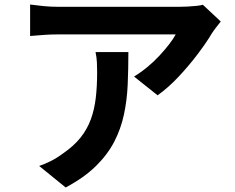

<svg xmlns="http://www.w3.org/2000/svg" viewBox="-20 -772 1040 848"><path d="M955 -677Q947 -667 935 -651.5Q923 -636 916 -625Q893 -586 855 -535.5Q817 -485 771 -435.5Q725 -386 676 -351L572 -434Q602 -452 631 -476Q660 -500 684.5 -526.5Q709 -553 727.5 -577Q746 -601 756 -620Q743 -620 712 -620Q681 -620 638 -620Q595 -620 545.5 -620Q496 -620 447 -620Q398 -620 354.5 -620Q311 -620 279.5 -620Q248 -620 235 -620Q204 -620 176 -618Q148 -616 113 -613V-752Q142 -748 173 -745Q204 -742 235 -742Q248 -742 281 -742Q314 -742 359.5 -742Q405 -742 456.5 -742Q508 -742 559.5 -742Q611 -742 655.5 -742Q700 -742 731.5 -742Q763 -742 774 -742Q788 -742 808 -743Q828 -744 847.5 -746Q867 -748 876 -751ZM547 -542Q547 -468 544 -399Q541 -330 527.5 -266.5Q514 -203 484.5 -146Q455 -89 403 -38Q351 13 270 56L153 -39Q177 -47 204 -60.5Q231 -74 258 -94Q306 -127 335.5 -164Q365 -201 381 -244.5Q397 -288 403 -339.5Q409 -391 409 -452Q409 -475 408 -496.5Q407 -518 402 -542Z"/></svg>

Font: Farlight84_Sys_V01
Style: Bold
Weight: 700
Designer: Monotype Design Team, Nadine Chahine and Nizar Qandah
Foundry: Monotype Imaging Inc.
Version: Version 2.004;October 31, 2024;FontCreator 14.0.0.2814 64-bi